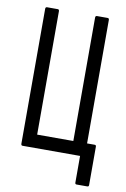

<svg xmlns="http://www.w3.org/2000/svg" viewBox="-89 -708 586 894"><g transform="rotate(10 204.5 -260.5)"><path d="M338 134Q331 134 331 126V0H59Q52 0 52 -9V-646Q52 -655 59 -655H110Q117 -655 117 -646V-63H288V-646Q288 -655 295 -655H346Q353 -655 353 -646V-63H389Q396 -63 396 -55V126Q396 134 389 134Z"/></g></svg>

Font: Sofia Sans Extra Condensed
Style: Regular
Weight: 400
Designer: Botio Nikoltchev, Ani Petrova
Foundry: lettersoup
Version: Version 4.101